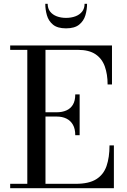

<svg xmlns="http://www.w3.org/2000/svg" viewBox="-20 -989 666 1009"><path d="M33.5 0V-23H123.5V-727H33.5V-750H568.5V-545H545.5Q545.5 -598.5 530.8 -639.8Q516 -681 481.8 -704Q447.5 -727 389 -727H219V-23H378.5Q447 -23 485.5 -47Q524 -71 539.8 -116.2Q555.5 -161.5 555.5 -225H578.5V0ZM375.5 -278.5Q375.5 -312 363.2 -333.5Q351 -355 329 -365.8Q307 -376.5 278.5 -376.5H198V-399H278.5Q307 -399 329 -408.8Q351 -418.5 363.2 -439Q375.5 -459.5 375.5 -493H398.5V-278.5ZM327 -840Q282 -840 258.5 -859.5Q235 -879 226.5 -908.8Q218 -938.5 218 -969H230.5Q230.5 -944.5 243.5 -928Q256.5 -911.5 278.5 -903.2Q300.5 -895 327 -895Q354 -895 376.2 -903.2Q398.5 -911.5 411.5 -928Q424.5 -944.5 424.5 -969H437.5Q437.5 -938.5 428.8 -908.8Q420 -879 396 -859.5Q372 -840 327 -840Z"/></svg>

Font: BodoniModa 10 Custom
Style: Regular
Weight: 400
Designer: Owen Earl
Foundry: indestructible type
Version: Version 2.005